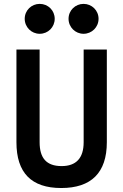

<svg xmlns="http://www.w3.org/2000/svg" viewBox="-20 -945 626 975"><path d="M291 9.8C442.9 9.8 522.5 -67.4 522.5 -222.7V-693.4H404.8V-222.7C404.8 -142.1 366.7 -101.6 293 -101.6C215.8 -101.6 181.2 -142.1 181.2 -222.7V-693.4H63.5V-222.7C63.5 -67.4 139.2 9.8 291 9.8ZM181.6 -773.4C224.1 -773.4 257.8 -807.1 257.8 -849.6C257.8 -892.1 224.1 -925.3 181.6 -925.3C139.6 -925.3 105.5 -892.1 105.5 -849.6C105.5 -807.1 139.6 -773.4 181.6 -773.4ZM404.3 -773.4C446.3 -773.4 480.5 -807.1 480.5 -849.6C480.5 -892.1 446.3 -925.3 404.3 -925.3C362.3 -925.3 328.1 -892.1 328.1 -849.6C328.1 -807.1 362.3 -773.4 404.3 -773.4Z"/></svg>

Font: Cascadia Mono SemiBold
Style: Regular
Weight: 600
Monospace: yes
Designer: Aaron Bell
Foundry: Saja Typeworks
Version: Version 2404.023